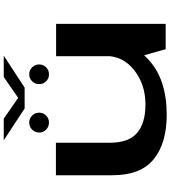

<svg xmlns="http://www.w3.org/2000/svg" viewBox="37 -942 910 1025"><g transform="rotate(-90 492.5 -429.0)"><path d="M743 0H878V-585H705.5V-132.5ZM243.5 -586H70V-284Q70 -133 155.8 -63.8Q241.5 5.5 392.5 5.5Q582.5 5.5 687 -91.8Q791.5 -189 791.5 -266.5L707 -323Q707 -227 630.2 -167.5Q553.5 -108 448 -108Q347.5 -108 295.5 -153Q243.5 -198 243.5 -298ZM351.5 -623Q373 -623 388.5 -638.2Q404 -653.5 404 -675.5Q404 -697.5 388.5 -713Q373 -728.5 351.5 -728.5Q329 -728.5 313.5 -713Q298 -697.5 298 -675.5Q298 -653.5 313.5 -638.2Q329 -623 351.5 -623ZM608 -623Q631 -623 646.2 -638.2Q661.5 -653.5 661.5 -675.5Q661.5 -697.5 646.2 -713Q631 -728.5 608 -728.5Q587 -728.5 571.8 -713Q556.5 -697.5 556.5 -675.5Q556.5 -653.5 571.5 -638.2Q586.5 -623 608 -623ZM426.5 -753H537.5L708.5 -864.5H594.5L483 -787.5L372 -864.5H256.5Z"/></g></svg>

Font: Anybody ExtraExpanded SemiBold
Style: Regular
Weight: 600
Width: 8
Version: Version 1.113;gftools[0.9.25]